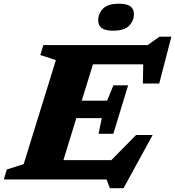

<svg xmlns="http://www.w3.org/2000/svg" viewBox="-47 -944 922 1010"><path d="M531 46 513.5 0H-27L-11 -52.5L77.5 -80.5L247 -628L165 -654.5L181 -707H730L792 -751H854.5L790.5 -504.5H704.5L706.5 -605.5H442L383 -414.5H516.5L549.5 -495H627L549 -240H471.5L488.5 -322.5H354.5L286.5 -101.5H538.5L669 -234H756L603 46ZM546.5 -782.5Q469.5 -782.5 469.5 -837Q469.5 -872.5 494.8 -898.5Q520 -924.5 580 -924.5Q657.5 -924.5 657.5 -870.5Q657.5 -834.5 632.2 -808.5Q607 -782.5 546.5 -782.5Z"/></svg>

Font: Newsreader 6pt
Style: Bold Italic
Weight: 700
Italic angle: -17°
Designer: Hugues Gentile
Foundry: Production Type
Version: Version 1.003; ttfautohint (v1.8.3)